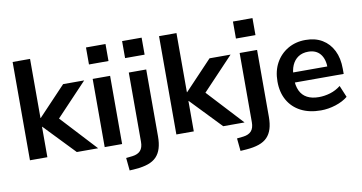

<svg xmlns="http://www.w3.org/2000/svg" viewBox="-84 -940 2555 1356"><g transform="rotate(-10 1193.5 -261.5)"><path d="M65 0V-705H190V-281H192L389 -489H540L294 -229V-281L554 0H401L192 -218H190V0Z M593 -594V-716H733V-594ZM601 0V-489H726V0Z M852 -594V-716H992V-594ZM746 193 737 102 783 97Q822 92 841 70.5Q860 49 860 7V-489H985V-9Q985 40 974 76Q963 112 940 136Q917 160 879.5 173Q842 186 789 190Z M1115 0V-705H1240V-281H1242L1439 -489H1590L1344 -229V-281L1604 0H1451L1242 -218H1240V0Z M1647 -594V-716H1787V-594ZM1541 193 1532 102 1578 97Q1617 92 1636 70.5Q1655 49 1655 7V-489H1780V-9Q1780 40 1769 76Q1758 112 1735 136Q1712 160 1674.5 173Q1637 186 1584 190Z M2151 10Q2068 10 2008 -21Q1948 -52 1915.5 -109Q1883 -166 1883 -244Q1883 -320 1914.5 -377Q1946 -434 2001.5 -466.5Q2057 -499 2128 -499Q2198 -499 2248 -469Q2298 -439 2325.5 -384Q2353 -329 2353 -253V-216H1984V-288H2265L2249 -273Q2249 -341 2219 -377.5Q2189 -414 2133 -414Q2091 -414 2061.5 -394.5Q2032 -375 2016.5 -339.5Q2001 -304 2001 -255V-248Q2001 -193 2018 -157Q2035 -121 2069 -103Q2103 -85 2153 -85Q2194 -85 2235 -97.5Q2276 -110 2310 -137L2345 -53Q2310 -24 2257 -7Q2204 10 2151 10Z"/></g></svg>

Font: Nunito Sans 12pt ExtraLight
Style: Regular
Weight: 200
Designer: Vernon Adams
Foundry: Vernon Adams
Version: Version 3.101;gftools[0.9.27]